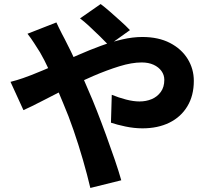

<svg xmlns="http://www.w3.org/2000/svg" viewBox="-20 -861 1040 950"><path d="M518 -637Q501 -655 475 -680.5Q449 -706 422 -731Q395 -756 376 -770L478 -841Q497 -827 524.5 -803Q552 -779 579 -754.5Q606 -730 623 -712ZM259 -750Q264 -740 271 -724.5Q278 -709 286.5 -693.5Q295 -678 300 -668Q331 -608 362.5 -539Q394 -470 420 -408Q437 -370 459.5 -312.5Q482 -255 505 -192Q528 -129 548 -70.5Q568 -12 580 31L427 69Q412 5 390.5 -69.5Q369 -144 344 -216.5Q319 -289 294 -347Q275 -393 256.5 -437Q238 -481 219 -522.5Q200 -564 178 -602Q166 -621 149 -647.5Q132 -674 116 -694ZM32 -456Q64 -464 94 -474.5Q124 -485 136 -490Q194 -513 252 -538.5Q310 -564 367 -589Q424 -614 478.5 -634Q533 -654 585 -666Q637 -678 684 -678Q764 -678 821 -648.5Q878 -619 908.5 -569.5Q939 -520 939 -461Q939 -388 907 -335Q875 -282 818 -254Q761 -226 685 -226Q644 -226 601 -235Q558 -244 529 -254L533 -392Q567 -378 603.5 -368.5Q640 -359 670 -359Q703 -359 730.5 -370.5Q758 -382 775.5 -406Q793 -430 793 -466Q793 -490 779 -509.5Q765 -529 740 -540.5Q715 -552 681 -552Q632 -552 570.5 -533Q509 -514 441.5 -485Q374 -456 309 -423Q244 -390 189 -361.5Q134 -333 96 -316Z"/></svg>

Font: Noto Sans JP ExtraBold
Style: Regular
Weight: 800
Designer: Ryoko NISHIZUKA  (kana, bopomofo & ideographs); Paul D. Hunt (Latin, Greek & Cyrillic); Sandoll Communications , Soo-you
Foundry: Adobe
Version: Version 2.004-H2;hotconv 1.0.118;makeotfexe 2.5.65603